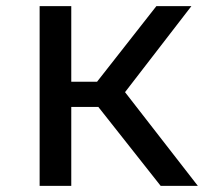

<svg xmlns="http://www.w3.org/2000/svg" viewBox="-20 -605 689 625"><path d="M109 0H212V-257H300L503 0H624L387 -305L603 -585H489L296 -339H212V-585H109Z"/></svg>

Font: Saira UNSAM Medium SC
Style: Regular
Weight: 500
Designer: Hector Gatti with collaboration of the Omnibus-Type team
Foundry: Omnibus-Type
Version: Version 1.072;PS 001.072;hotconv 1.0.88;makeotf.lib2.5.64775